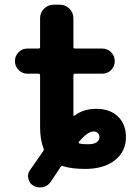

<svg xmlns="http://www.w3.org/2000/svg" viewBox="-20 -734 571 821"><path d="M293.9 -242.2Q293.9 -240.2 295.9 -239.3Q297.9 -238.3 299.8 -240.2Q336.9 -268.6 391.6 -268.6Q450.2 -268.6 484.4 -235.8Q518.6 -203.1 518.6 -147.5Q518.6 -85.9 471.2 -48.8Q423.8 -11.7 344.7 -11.7Q286.1 -11.7 250 -23.4Q243.2 -26.4 239.3 -20.5Q216.8 12.7 197.3 43Q185.5 60.5 164.1 66.4Q157.2 67.4 150.4 67.4Q136.7 67.4 124 60.5Q105.5 50.8 101.6 30.3Q99.6 24.4 99.6 18.6Q99.6 4.9 108.4 -6.8Q147.5 -63.5 165 -87.9Q168.9 -93.8 166 -100.6Q151.4 -135.7 151.4 -192.4V-412.1Q151.4 -418.9 144.5 -418.9H97.7Q75.2 -418.9 59.6 -434.6Q43.9 -450.2 43.9 -472.7Q43.9 -495.1 59.6 -510.7Q75.2 -526.4 97.7 -526.4H144.5Q151.4 -526.4 151.4 -533.2V-656.2Q151.4 -679.7 168.5 -696.8Q185.5 -713.9 209 -713.9H236.3Q259.8 -713.9 276.9 -696.8Q293.9 -679.7 293.9 -656.2V-533.2Q293.9 -526.4 300.8 -526.4H417Q439.5 -526.4 455.1 -510.7Q470.7 -495.1 470.7 -472.7Q470.7 -450.2 455.1 -434.6Q439.5 -418.9 417 -418.9H300.8Q293.9 -418.9 293.9 -412.1ZM318.4 -128.9Q316.4 -127 316.4 -125Q316.4 -121.1 320.3 -120.1Q331.1 -117.2 356.4 -117.2Q404.3 -117.2 405.3 -148.4Q405.3 -158.2 398.4 -165Q391.6 -171.9 378.9 -171.9Q354.5 -170.9 318.4 -128.9Z"/></svg>

Font: Gen Jyuu Gothic P Bold
Style: Bold
Weight: 700
Designer: [Source Han Sans]
Ryoko NISHIZUKA  (kana & ideographs); Paul D. Hunt (Latin, Greek & Cyrillic); Wenlong ZHANG  (bopomofo
Version: Version 1.002.20150607